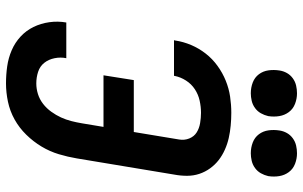

<svg xmlns="http://www.w3.org/2000/svg" viewBox="-205 -797 1010 640"><g transform="rotate(90 300.0 -477.0)"><path d="M258 8Q229 8 201 4Q173 0 147.5 -11Q122 -22 102 -40.5Q82 -59 70 -83.5Q58 -108 54 -136.5Q50 -165 55 -193H174Q170 -174 174 -154Q178 -134 189.5 -119.5Q201 -105 219.5 -99Q238 -93 258 -93Q276 -93 293.5 -98.5Q311 -104 326 -115.5Q341 -127 352.5 -143Q364 -159 371.5 -175.5Q379 -192 383.5 -209.5Q388 -227 391 -245L403 -317H231L247 -418H420L445 -569Q448 -587 441.5 -603Q435 -619 421.5 -627.5Q408 -636 390.5 -639Q373 -642 356 -642Q336 -642 315.5 -637.5Q295 -633 277.5 -621.5Q260 -610 248.5 -592Q237 -574 233 -554Q233 -553 233 -552.5Q233 -552 233 -552H114Q114 -553 114.5 -554Q115 -555 115 -556Q119 -583 130 -609Q141 -635 158.5 -657.5Q176 -680 199.5 -697Q223 -714 249 -724.5Q275 -735 302 -739Q329 -743 356 -743Q377 -743 398.5 -741Q420 -739 440 -734.5Q460 -730 479 -721.5Q498 -713 513.5 -701Q529 -689 541 -672.5Q553 -656 559.5 -636.5Q566 -617 566 -595.5Q566 -574 562 -553L508 -228Q503 -198 494 -168Q485 -138 468.5 -110.5Q452 -83 429 -59.5Q406 -36 378 -20.5Q350 -5 319 1.5Q288 8 258 8ZM491 -808Q472 -808 455 -814.5Q438 -821 427.5 -835Q417 -849 414.5 -867Q412 -885 415 -904Q417 -917 423.5 -928.5Q430 -940 441 -948Q452 -956 465 -959Q478 -962 491 -962Q509 -962 526 -955.5Q543 -949 553.5 -935Q564 -921 567 -903Q570 -885 567 -866Q564 -853 557.5 -841.5Q551 -830 540 -822Q529 -814 516 -811Q503 -808 491 -808ZM291 -808Q272 -808 255 -814.5Q238 -821 227.5 -835Q217 -849 214.5 -867Q212 -885 215 -904Q217 -917 223.5 -928.5Q230 -940 241 -948Q252 -956 265 -959Q278 -962 291 -962Q309 -962 326 -955.5Q343 -949 353.5 -935Q364 -921 367 -903Q370 -885 367 -866Q364 -853 357.5 -841.5Q351 -830 340 -822Q329 -814 316 -811Q303 -808 291 -808Z"/></g></svg>

Font: Zed Sans Extended
Style: Bold Italic
Weight: 700
Width: 7
Italic angle: -9°
Designer: Belleve Invis
Foundry: Belleve Invis
Version: Version 1.0.0; ttfautohint (v1.8.4)